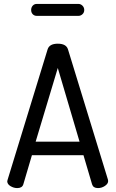

<svg xmlns="http://www.w3.org/2000/svg" viewBox="-20 -960 590 980"><path d="M68 0Q50 0 33.5 -10Q17 -20 17 -35Q17 -37 19 -43L223 -708Q232 -737 275 -737Q318 -737 327 -708L531 -43Q531 -41 531.5 -39Q532 -37 532 -36Q532 -22 515.5 -11Q499 0 480 0Q456 0 450 -19L406 -168H143L99 -19Q93 0 68 0ZM162 -237H386L275 -613ZM168 -940H380Q392 -940 401 -931Q410 -922 410 -909Q410 -896 401 -887.5Q392 -879 380 -879H168Q155 -879 147 -887.5Q139 -896 139 -909Q139 -922 147 -931Q155 -940 168 -940Z"/></svg>

Font: Dosis
Style: Medium
Weight: 500
Designer: Edgar Tolentino, Pablo Impallari, Igino Marini
Foundry: Edgar Tolentino, Pablo Impallari, Igino Marini
Version: Version 1.007